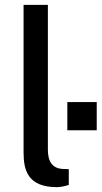

<svg xmlns="http://www.w3.org/2000/svg" viewBox="-20 -763 418 790"><path d="M214 7C228 7 247 3 263 -2V-67L235 -68C198 -71 177 -96 177 -146V-743H77V-135C77 -62 95 7 214 7ZM378 -343H257V-227H378Z"/></svg>

Font: United Sans Medium
Style: Regular
Weight: 500
Designer: Pablo Impallari, Rodrigo Fuenzalida (Modified by Dan O. Williams)
Version: Version 1.000;PS 001.000;hotconv 1.0.88;makeotf.lib2.5.64775